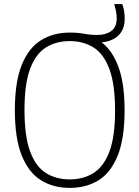

<svg xmlns="http://www.w3.org/2000/svg" viewBox="-20 -908 680 937"><path d="M320.5 9Q240 9 179.8 -28.5Q119.5 -66 86 -149.2Q52.5 -232.5 52.5 -370Q52.5 -507.5 86 -590.8Q119.5 -674 179.8 -711.5Q240 -749 320.5 -749Q362 -749 390.8 -743.2Q419.5 -737.5 456 -737.5Q497 -737.5 523.2 -756.8Q549.5 -776 549.5 -817Q549.5 -837.5 546 -854Q542.5 -870.5 537.5 -888H576.5Q583 -870.5 585.8 -854.2Q588.5 -838 588.5 -815.5Q588.5 -764.5 557.8 -735Q527 -705.5 476 -701.5Q529 -661 558.5 -580.2Q588 -499.5 588 -370Q588 -232 554.5 -148.8Q521 -65.5 460.8 -28.2Q400.5 9 320.5 9ZM320.5 -32.5Q386.5 -32.5 436.2 -63.5Q486 -94.5 513.8 -167.8Q541.5 -241 541.5 -368Q541.5 -497 513.8 -571.2Q486 -645.5 436.2 -676.5Q386.5 -707.5 320.5 -707.5Q254 -707.5 204.2 -676.5Q154.5 -645.5 127 -572.2Q99.5 -499 99.5 -372Q99.5 -243 127 -168.8Q154.5 -94.5 204.2 -63.5Q254 -32.5 320.5 -32.5Z"/></svg>

Font: Encode Sans SemiCondensed SemiCondensed ExtraLight
Style: Regular
Weight: 200
Width: 4
Designer: Multiple Designers
Foundry: Impallari Type
Version: Version 3.000; ttfautohint (v1.8.3) -l 8 -r 50 -G 200 -x 14 